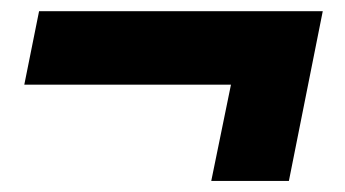

<svg xmlns="http://www.w3.org/2000/svg" viewBox="-20 -393 617 343"><path d="M357.4 -69.8 392.6 -241.7H23.4L49.8 -373H556.6L496.1 -69.8Z"/></svg>

Font: Reddit Sans ExtraBold
Style: Italic
Weight: 800
Italic angle: -11.25°
Designer: Stephen Hutchings
Version: Version 1.013